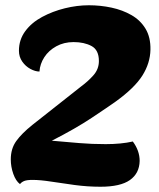

<svg xmlns="http://www.w3.org/2000/svg" viewBox="-20 -700 604 730"><path d="M362 10Q313 10 264.5 3.5Q216 -3 174.5 -9.5Q133 -16 104 -16Q83 -16 72.5 -12Q62 -8 56 0Q40 -12 30.5 -39Q21 -66 21 -94Q21 -135 42 -164Q63 -193 103 -225L288 -371Q314 -390 335 -413.5Q356 -437 356 -468Q356 -510 328 -525Q300 -540 260 -540Q223 -540 194 -524Q165 -508 148.5 -482.5Q132 -457 130 -428Q114 -428 95.5 -438Q77 -448 64.5 -466Q52 -484 52 -507Q52 -549 76 -581.5Q100 -614 140 -635.5Q180 -657 226.5 -668.5Q273 -680 318 -680Q362 -680 404 -671Q446 -662 480 -642.5Q514 -623 533.5 -590.5Q553 -558 552 -511Q551 -460 521.5 -413Q492 -366 420 -314Q389 -292 328 -251.5Q267 -211 177 -165Q234 -160 281.5 -156Q329 -152 382 -152Q411 -152 437 -154.5Q463 -157 485 -162Q511 -127 511 -88Q510 -41 474 -15.5Q438 10 362 10Z"/></svg>

Font: Sansita Swashed Black
Style: Regular
Weight: 900
Designer: Pablo Cosgaya
Foundry: Omnibus-Type
Version: Version 1.003; ttfautohint (v1.8.3)